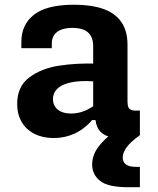

<svg xmlns="http://www.w3.org/2000/svg" viewBox="-20 -566 660 804"><path d="M513.9 -378.4V-140.8Q513.9 -124 518.3 -115.6Q522.7 -107.2 533.6 -104.4Q544.5 -101.5 565.8 -103.2V0Q521 11.5 482.3 11.5Q440.3 11.5 417.6 -1.5Q394.8 -14.6 386.5 -36.5Q378.2 -58.3 378.2 -90.3L370.2 -99.7V-372.5Q370.2 -400.1 359.5 -417.2Q348.7 -434.4 329.8 -441.7Q310.8 -449 283.9 -449.3Q257 -449.2 237.6 -442.2Q218.2 -435.2 207.6 -420.5Q197 -405.8 196.9 -383.7L196.8 -364.2H69.4V-390.1Q69.4 -463 122.5 -504.6Q175.7 -546.2 290.5 -546.2Q361.2 -546.2 410.8 -529.3Q460.3 -512.4 487.1 -475.3Q513.9 -438.2 513.9 -378.4ZM339.7 -226.6Q295.1 -226.6 264.4 -217.8Q233.7 -209 217.8 -192.2Q201.8 -175.5 201.8 -151.1Q201.8 -132.4 211 -118.8Q220.1 -105.2 237.1 -97.9Q254.1 -90.6 277.6 -90.6Q307.5 -90.6 335.7 -102.3Q363.9 -114.1 389.5 -135.5L386.8 -63.2H365.6L359.2 -55.7Q339.8 -34.9 316.6 -20Q293.5 -5 264.9 3.5Q236.3 12 204.3 12Q159.1 12 124.5 -5.4Q89.8 -22.8 70.9 -55.2Q51.9 -87.5 51.9 -131Q51.9 -203.8 102.6 -241.7Q153.3 -279.7 227.4 -291Q301.4 -302.4 388.8 -299.5L432.3 -214.8Q408.8 -220.1 386.9 -223.3Q364.9 -226.6 339.7 -226.6ZM493.9 93.6Q493.9 112.1 507.1 122.4Q520.2 132.8 551.3 132.8H565.8V217.9H515.5Q432.2 217.9 399.1 191.4Q365.9 164.9 365.9 122.8Q365.9 86.1 389.2 52.7Q412.5 19.3 463.1 -18.5L565.8 0Q526.8 28.2 510.4 50.6Q493.9 73 493.9 93.6Z"/></svg>

Font: Monaspace Neon Var
Style: Regular
Weight: 400
Designer: Riley Cran and the Lettermatic Team
Version: Version 1.000 (Monaspace Neon Var)